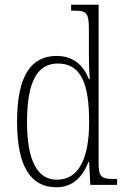

<svg xmlns="http://www.w3.org/2000/svg" viewBox="-20 -780 529 810"><path d="M218 10C287 10 328 -33 354 -98H356L361 0H474V-25H463C408 -25 396 -32 396 -93V-760H280V-735H290C343 -735 355 -730 355 -656V-548C355 -515 356 -479 359 -447H355C330 -506 289 -544 219 -544C114 -544 52 -465 52 -267C52 -70 114 10 218 10ZM221 -22C140 -21 94 -98 94 -265C94 -437 138 -512 224 -512C323 -512 356 -426 356 -265C356 -111 312 -22 221 -22Z"/></svg>

Font: Noto Serif Thai Condensed ExtraLight
Style: Regular
Weight: 200
Width: 3
Designer: Monotype Design Team
Foundry: Monotype Imaging Inc.
Version: Version 2.002